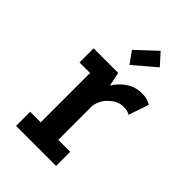

<svg xmlns="http://www.w3.org/2000/svg" viewBox="-213 -792 875 875"><g transform="rotate(45 225.0 -354.0)"><path d="M63 0V-91H131V-409H63V-500H221.5L235.5 -432.5Q256.5 -467.5 289.8 -489.2Q323 -511 362.5 -511Q390 -511 404.5 -504.8Q419 -498.5 423 -495.5L389.5 -398Q386.5 -401 375.5 -404.8Q364.5 -408.5 348 -408.5Q313 -408.5 281.8 -380Q250.5 -351.5 244 -310.5V-91H321V0ZM232 -562 191.5 -618.5 287 -708 337.5 -652Z"/></g></svg>

Font: Trispace Condensed Medium
Style: Regular
Weight: 500
Width: 3
Designer: Tyler Finck
Foundry: Etcetera Type Company
Version: Version 1.210; ttfautohint (v1.8.3)